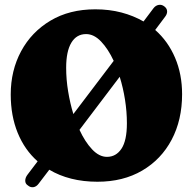

<svg xmlns="http://www.w3.org/2000/svg" viewBox="-20 -755 822 814"><path d="M98 31Q87 24 87 11Q87 -2 97 -15L139.5 -71Q84.5 -119.5 55 -191.8Q25.5 -264 25.5 -354.5Q25.5 -456 69.5 -537.8Q113.5 -619.5 194 -667.5Q274.5 -715.5 384 -715.5Q443.5 -715.5 494.8 -702Q546 -688.5 588.5 -664L631 -720.5Q640 -732 652.8 -734.2Q665.5 -736.5 676.5 -728Q688 -719.5 688.5 -707.5Q689 -695.5 680 -684L638 -628Q692.5 -580 722.2 -510.2Q752 -440.5 752 -355.5Q752 -246.5 707.8 -162.8Q663.5 -79 582.8 -31.8Q502 15.5 393 15.5Q333.5 15.5 282 2.5Q230.5 -10.5 189 -35.5L144 23.5Q134.5 36.5 121.8 38.5Q109 40.5 98 31ZM260.5 -467.5Q260.5 -418 268.8 -367.8Q277 -317.5 291 -271.5L462 -497Q438.5 -547.5 408.5 -579Q378.5 -610.5 345 -610.5Q304.5 -610.5 282.5 -574Q260.5 -537.5 260.5 -467.5ZM518 -232.5Q518 -281.5 510 -332.2Q502 -383 487.5 -429.5L317 -204.5Q340.5 -153.5 370.5 -121.8Q400.5 -90 433.5 -90Q472 -90 495 -124.5Q518 -159 518 -232.5Z"/></svg>

Font: Fraunces 72pt S100 Black
Style: Regular
Weight: 900
Version: Version 1.000; ttfautohint (v1.8.3)